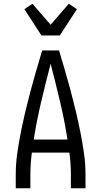

<svg xmlns="http://www.w3.org/2000/svg" viewBox="-20 -1004 540 1024"><path d="M64 0V-74Q64 -130 72 -186Q80 -242 91 -297.5Q102 -353 115 -408Q128 -463 142.5 -517.5Q157 -572 173 -626.5Q189 -681 205 -735H295Q311 -681 327 -626.5Q343 -572 357.5 -517.5Q372 -463 385 -408Q398 -353 409 -297.5Q420 -242 428 -186Q436 -130 436 -74V0H358V-74Q358 -103 356 -132Q354 -161 350 -190H150Q146 -161 144 -132Q142 -103 142 -74V0ZM160 -260H340Q324 -362 300 -463Q276 -564 250 -664Q224 -564 200 -463Q176 -362 160 -260ZM201 -815 110 -955 153 -984 250 -872 347 -984 390 -955 299 -815Z"/></svg>

Font: Iosevka Curly
Style: Regular
Weight: 400
Monospace: yes
Designer: Belleve Invis
Foundry: Belleve Invis
Version: Version 22.1.2; ttfautohint (v1.8.4)